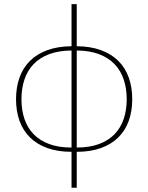

<svg xmlns="http://www.w3.org/2000/svg" viewBox="-20 -723 712 922"><path d="M348.5 -14.5Q410 -14.5 455.2 -31.2Q500.5 -48 530 -78.5Q559.5 -109 574 -151.8Q588.5 -194.5 588.5 -246.5Q588.5 -298.5 574 -341.5Q559.5 -384.5 530 -415.2Q500.5 -446 455.2 -463Q410 -480 348.5 -480.5ZM323.5 -480.5Q262 -480 216.5 -463Q171 -446 141.5 -415.2Q112 -384.5 97.5 -341.5Q83 -298.5 83 -246.5Q83 -194.5 97.5 -151.8Q112 -109 141.5 -78.5Q171 -48 216.5 -31.2Q262 -14.5 323.5 -14.5ZM348.5 -501Q414.5 -500.5 464.5 -482.2Q514.5 -464 548 -430.8Q581.5 -397.5 598.2 -350.8Q615 -304 615 -246.5Q615 -189 598.2 -142.5Q581.5 -96 548 -63Q514.5 -30 464.5 -12Q414.5 6 348.5 6V178.5H323.5V6Q257.5 6 207.5 -12Q157.5 -30 124 -63Q90.5 -96 73.8 -142.5Q57 -189 57 -246.5Q57 -304 73.8 -350.8Q90.5 -397.5 124 -430.8Q157.5 -464 207.5 -482.2Q257.5 -500.5 323.5 -501V-703H348.5Z"/></svg>

Font: Lato ExtraLight
Style: Regular
Weight: 275
Designer: Lukasz Dziedzic with Adam Twardoch and Botio Nikoltchev
Foundry: tyPoland Lukasz Dziedzic
Version: Version 2.015; 2015-08-06; http://www.latofonts.com/